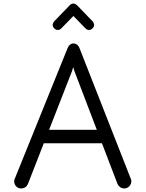

<svg xmlns="http://www.w3.org/2000/svg" viewBox="-20 -1058 821 1083"><path d="M718 -49Q721 -43 721 -37Q721 -20 709.5 -7.5Q698 5 681 5Q668 5 658 -2Q648 -9 643 -20L555 -250H227L137 -19Q132 -8 122 -1.5Q112 5 99 5Q82 5 71 -7Q60 -19 60 -36Q60 -43 63 -49L361 -786Q366 -799 375 -806Q384 -813 394 -813Q405 -813 414.5 -806Q424 -799 429 -785ZM387 -659 257 -326H526L399 -659L393 -680ZM503 -937Q511 -925 511 -918Q511 -907 502 -898Q493 -889 482 -889Q471 -889 462 -898L394 -968L326 -898Q317 -889 306 -889Q295 -889 286 -898Q277 -907 277 -918Q277 -925 285 -937L371 -1026Q382 -1038 393 -1038Q405 -1038 417 -1026Z"/></svg>

Font: Tsukimi Rounded Medium
Style: Regular
Weight: 500
Designer: Takashi Funayama
Foundry: Takashi Funayama
Version: Version 1.032; ttfautohint (v1.8.3)